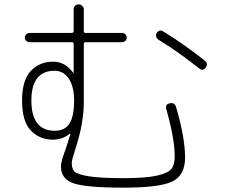

<svg xmlns="http://www.w3.org/2000/svg" viewBox="-20 -822 1040 887"><path d="M232.4 -495.1Q125 -495.1 125 -357.4Q125 -218.8 232.4 -217.8Q279.3 -217.8 300.8 -251Q322.3 -284.2 322.3 -357.4Q322.3 -421.9 297.9 -458.5Q273.4 -495.1 232.4 -495.1ZM224.6 -176.8Q163.1 -176.8 122.6 -218.8Q82 -260.7 82 -357.4Q82 -452.1 122.6 -494.6Q163.1 -537.1 224.6 -537.1Q281.2 -537.1 317.4 -486.3Q318.4 -485.4 319.3 -485.4Q320.3 -485.4 320.3 -486.3V-619.1Q320.3 -627 310.5 -627H117.2Q108.4 -627 101.6 -632.8Q94.7 -638.7 94.7 -647.9Q94.7 -657.2 101.6 -663.6Q108.4 -669.9 117.2 -669.9H310.5Q319.3 -669.9 320.3 -677.7V-779.3Q320.3 -789.1 326.7 -795.4Q333 -801.8 342.8 -801.8Q352.5 -801.8 359.9 -794.9Q367.2 -788.1 367.2 -778.3V-678.7Q367.2 -669.9 375 -669.9H543Q551.8 -669.9 558.6 -663.6Q565.4 -657.2 565.4 -647.9Q565.4 -638.7 558.6 -632.8Q551.8 -627 543 -627H375Q367.2 -627 367.2 -618.2V-351.6Q367.2 -251 328.1 -133.8Q312.5 -85.9 311.5 -69.3Q311.5 -43 323.7 -29.8Q335.9 -16.6 389.2 -7.8Q442.4 1 549.8 1Q653.3 1 705.1 -10.7Q756.8 -22.5 772 -41.5Q787.1 -60.5 787.1 -100.6Q787.1 -181.6 748 -318.4Q743.2 -340.8 763.7 -344.7Q786.1 -349.6 793 -329.1Q835 -186.5 835 -93.8Q835 -12.7 776.9 16.1Q718.8 44.9 549.8 44.9Q377.9 44.9 319.8 24.9Q261.7 4.9 261.7 -52.7Q261.7 -75.2 280.3 -125Q294.9 -166 304.7 -202.1Q304.7 -204.1 303.7 -204.1H301.8Q268.6 -176.8 224.6 -176.8ZM925.8 -542Q943.4 -528.3 930.7 -510.3Q918 -492.2 901.4 -504.9Q801.8 -584 711.9 -638.7Q704.1 -643.6 701.7 -652.8Q699.2 -662.1 704.1 -669.9Q715.8 -687.5 734.4 -676.8Q836.9 -613.3 925.8 -542Z"/></svg>

Font: Rounded-X Mgen+ 1m light
Style: Regular
Weight: 200
Designer: [Source Han Sans]
Ryoko NISHIZUKA  (kana & ideographs); Paul D. Hunt (Latin, Greek & Cyrillic); Wenlong ZHANG  (bopomofo
Version: Version 1.059.20150602